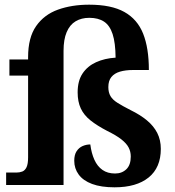

<svg xmlns="http://www.w3.org/2000/svg" viewBox="-20 -790 746 820"><path d="M469.4 10Q411.8 10 373.4 -4.3Q335 -18.6 316.1 -44.5Q297.1 -70.3 297.1 -103.5Q297.1 -128.8 307.1 -144.1Q317.1 -159.4 333 -166.3Q348.8 -173.1 365.7 -173.1Q370.4 -135.8 383.1 -107.7Q395.8 -79.5 417.6 -64.3Q439.3 -49 471.3 -49Q500.7 -49 519.6 -67.2Q538.5 -85.3 538.5 -121.5Q538.5 -142.3 529.5 -159.7Q520.6 -177.1 498.9 -194.3Q477.2 -211.6 437.4 -231.1Q394.8 -253.3 366.6 -275.7Q338.4 -298.2 325 -327Q311.6 -355.8 311.6 -395.5Q311.6 -444.6 332.5 -476Q353.5 -507.5 390.2 -524.2Q426.9 -540.9 473.7 -543.8Q473.1 -607.4 460.9 -644.6Q448.7 -681.7 424.1 -697.8Q399.5 -713.9 361.4 -713.9Q327.8 -713.9 302.8 -699Q277.9 -684 264.7 -652.7Q251.4 -621.4 251.4 -573V0H6.2V-53H49.3Q63.6 -53 75.2 -57.4Q86.7 -61.9 93.4 -75.9Q100 -90 100 -118.1V-467H20.2V-536H100V-545.7Q100 -629.6 134.3 -678.6Q168.6 -727.7 227.8 -748.9Q286.9 -770 360.7 -770Q455.3 -770 510.9 -739Q566.5 -708.1 591.2 -646.5Q615.8 -584.8 615.8 -491H548Q515.9 -491 492.3 -484Q468.8 -477.1 455.7 -461.1Q442.7 -445.1 442.7 -418.1Q442.7 -395.2 451.9 -379.5Q461.1 -363.8 481.9 -350.8Q502.6 -337.7 537.4 -319.9Q578.7 -299.8 607.5 -275.9Q636.4 -252 651.6 -222.1Q666.8 -192.2 666.8 -154.1Q666.8 -74.1 614.8 -32Q562.9 10 469.4 10Z"/></svg>

Font: Noto Serif Sinhala
Style: Regular
Weight: 400
Designer: Jelle Bosma - Monotype Design Team
Foundry: Monotype Imaging Inc.
Version: Version 2.006